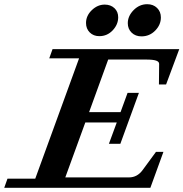

<svg xmlns="http://www.w3.org/2000/svg" viewBox="-70 -898 877 918"><path d="M606.4 -724.1Q577.6 -724.1 559.3 -741.9Q541 -759.8 541 -787.1Q541 -821.3 568.8 -849.6Q596.7 -877.9 633.8 -877.9Q662.6 -877.9 680.9 -860.1Q699.2 -842.3 699.2 -814.5Q699.2 -779.3 672.1 -751.7Q645 -724.1 606.4 -724.1ZM404.8 -725.1Q377 -725.1 359.1 -742.9Q341.3 -760.7 341.3 -788.1Q341.3 -822.8 368.9 -849.4Q396.5 -876 430.7 -876Q459 -876 477.1 -859.1Q495.1 -842.3 495.1 -815.4Q495.1 -780.8 468.8 -752.9Q442.4 -725.1 404.8 -725.1ZM-49.8 0 -34.2 -43.9H98.6L308.1 -619.1H165.5L181.2 -663.1H787.1L724.1 -494.1H689.9L690.9 -591.8Q691.4 -603 676.5 -608.2Q661.6 -613.3 628.4 -613.3H447.3L356 -361.8H506.3L540 -454.1H594.2L505.4 -210.4H450.7L488.3 -312.5H337.9L242.2 -49.8H546.9Q586.4 -49.8 612.3 -85.4L675.8 -171.9H711.4L648.9 0Z"/></svg>

Font: Elstob 6pt
Style: Italic
Weight: 700
Italic angle: -20°
Designer: Peter S. Baker
Version: Version 1.015